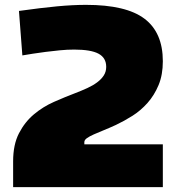

<svg xmlns="http://www.w3.org/2000/svg" viewBox="-20 -770 736 790"><path d="M34 -106Q34 -175 58 -221.5Q82 -268 119.5 -299.5Q157 -331 202.5 -351Q248 -371 290 -387Q316 -397 339 -407.5Q362 -418 379.5 -431Q397 -444 407 -459.5Q417 -475 417 -495Q417 -532 385.5 -549Q354 -566 285 -566Q256 -566 226 -563Q196 -560 168 -556.5Q140 -553 115 -549Q90 -545 72 -542L58 -725Q151 -738 215.5 -744Q280 -750 334 -750Q499 -750 574.5 -693Q650 -636 650 -518Q650 -462 632.5 -420Q615 -378 587 -346.5Q559 -315 525 -293.5Q491 -272 457 -256Q431 -244 407.5 -234.5Q384 -225 366 -217Q348 -209 337.5 -201.5Q327 -194 327 -185V-176H650V0H34Z"/></svg>

Font: Encode Sans Wide
Style: Black
Weight: 900
Designer: Pablo Impallari, Andres Torresi
Foundry: Pablo Impallari, Andres Torresi
Version: Version 1.000; ttfautohint (v1.00) -l 8 -r 50 -G 200 -x 14 -